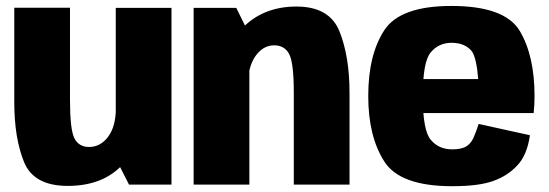

<svg xmlns="http://www.w3.org/2000/svg" viewBox="-20 -621 1848 646"><path d="M414 0H557V-594.5H369.5V-87.5ZM215.5 -595H28V-277.5Q28 -156.5 60.8 -76Q93.5 4.5 208 4.5Q329 4.5 395.8 -70.8Q462.5 -146 462.5 -230.5L370 -259.5Q370 -196 344 -161.2Q318 -126.5 280 -126.5Q245 -126.5 230.2 -156Q215.5 -185.5 215.5 -285.5Z M631.5 0H819V-505L775 -594.5H631.5ZM968.5 0H1156V-309Q1156 -430.5 1122.5 -514.8Q1089 -599 977.5 -599Q864 -599 793.2 -524.2Q722.5 -449.5 722.5 -364.5L814 -333Q814 -396 839.5 -432.2Q865 -468.5 902.5 -468.5Q937.5 -468.5 953 -439Q968.5 -409.5 968.5 -309.5Z M1501.5 5.5V-118.5Q1456 -118.5 1429.5 -150.5Q1402.5 -181.5 1402.5 -297.5Q1402.5 -413 1429 -444.5Q1456 -477 1499.5 -477Q1544.5 -477 1568 -448Q1583.5 -424 1589 -355H1386.5V-240.5H1775.5Q1778.5 -266.5 1778.5 -298Q1778.5 -433.5 1728.5 -517.5Q1677.5 -601 1499 -601Q1325.5 -601 1272.5 -518.5Q1219 -436 1219 -298Q1219 -162.5 1272.5 -78.5Q1325 5.5 1501.5 5.5ZM1501.5 -118.5V5.5Q1592 5.5 1640.5 -12.5Q1688.5 -29.5 1721 -65Q1753.5 -99.5 1763 -166L1590.5 -204Q1581.5 -175.5 1572 -155Q1562 -135 1545.5 -126.5Q1529 -118.5 1501.5 -118.5Z"/></svg>

Font: Anybody SemiCondensed ExtraBold
Style: Regular
Weight: 800
Width: 4
Version: Version 1.113;gftools[0.9.25]